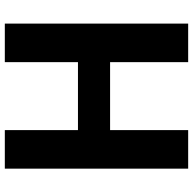

<svg xmlns="http://www.w3.org/2000/svg" viewBox="-22 -760 782 777"><g transform="rotate(-90 368.5 -371.0)"><path d="M506 0H662V-742H506V-446H231V-742H75V0H231V-316H506Z"/></g></svg>

Font: Cheyenne Sans
Style: Bold
Weight: 700
Designer: The Public Sans project authors (U.S. Web Design System), Libre Franklin designed by Pablo Impallari and Rodrigo Fuenzal
Foundry: The Cheyenne Sans Project Authors
Version: Version 2.007